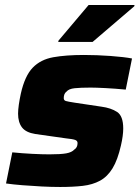

<svg xmlns="http://www.w3.org/2000/svg" viewBox="-20 -737 557 765"><path d="M220 8Q185 8 146 6Q107 4 69.5 1Q32 -2 4 -6L29 -130Q69 -126 109 -124Q149 -122 177 -122Q222 -122 244 -126Q266 -130 276 -141Q289 -149 289 -167Q289 -176 279.5 -179.5Q270 -183 241 -186L121 -203Q83 -209 67.5 -229.5Q52 -250 52 -284Q52 -299 55 -320Q58 -341 63 -364Q79 -435 110.5 -467.5Q142 -500 192.5 -509Q243 -518 314 -518Q366 -518 420.5 -514Q475 -510 506 -504L481 -380Q439 -384 400.5 -386Q362 -388 341 -388Q301 -388 277.5 -385.5Q254 -383 245 -372Q234 -364 234 -346Q234 -337 242.5 -334.5Q251 -332 277 -328L384 -312Q422 -307 446.5 -291Q471 -275 471 -225Q471 -197 462 -158Q449 -100 428.5 -66.5Q408 -33 378.5 -17Q349 -1 310 3.5Q271 8 220 8ZM212 -570 213 -575 333 -717H516L515 -712L349 -570Z"/></svg>

Font: Saira ExtraBold
Style: Italic
Weight: 800
Italic angle: -12°
Designer: Hector Gatti with collaboration of the Omnibus-Type team
Foundry: Omnibus-Type
Version: Version 1.100; ttfautohint (v1.8.3)